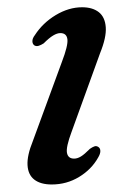

<svg xmlns="http://www.w3.org/2000/svg" viewBox="-20 -491 354 521"><path d="M181.1 -60.6Q164.6 -60.6 161.7 -76.3Q158.8 -91.9 174.3 -133.4L251.5 -346.5Q269 -389.6 267 -417.1Q265 -444.7 248.1 -458Q231.1 -471.3 202.9 -471.3Q166.7 -471.3 131.3 -450.1Q96 -428.8 74.6 -395.7Q67.7 -386.8 67.9 -378.8Q68.2 -370.9 74.1 -367.3Q79.2 -364.9 85.2 -366.8Q91.3 -368.7 98.5 -373.3Q113.5 -388.3 124.3 -394.7Q135.1 -401.2 143.8 -401.2Q160.8 -401.2 162.9 -384.4Q165 -367.6 147.9 -322.9L69 -107.9Q53.2 -68.9 54.7 -42.8Q56.2 -16.7 73.1 -3.6Q90.1 9.6 120.5 9.6Q160.8 9.6 194.5 -10.8Q228.2 -31.2 246.2 -63.3Q252.4 -73.6 252.3 -81.3Q252.1 -89 246.6 -92.4Q241.3 -95.7 235.9 -93.7Q230.4 -91.7 223.9 -87.1Q209.1 -72.2 199.6 -66.4Q190.1 -60.6 181.1 -60.6Z"/></svg>

Font: Fraunces Wonky
Style: Italic
Weight: 900
Italic angle: -16°
Version: Version 1.000;[b76b70a41]